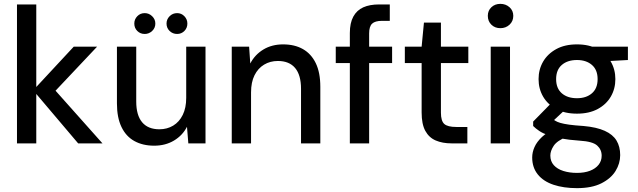

<svg xmlns="http://www.w3.org/2000/svg" viewBox="-20 -743 3306 995"><path d="M385 0 152 -275 362 -501H483L233 -236L234 -311L511 0ZM68 0V-720H168V0Z M779 12Q720 12 676.5 -12Q633 -36 609.5 -85Q586 -134 586 -207V-501H686V-217Q686 -146 716.5 -109.5Q747 -73 806 -73Q846 -73 877.5 -92Q909 -111 927 -147.5Q945 -184 945 -236V-501H1045V0H956L949 -86Q926 -41 881.5 -14.5Q837 12 779 12ZM730 -567Q707 -567 691.5 -582.5Q676 -598 676 -621Q676 -643 691.5 -659Q707 -675 730 -675Q752 -675 768.5 -659Q785 -643 785 -621Q785 -598 768.5 -582.5Q752 -567 730 -567ZM898 -567Q875 -567 859 -582.5Q843 -598 843 -621Q843 -643 859 -659Q875 -675 898 -675Q920 -675 935.5 -659Q951 -643 951 -621Q951 -598 935.5 -582.5Q920 -567 898 -567Z M1181 0V-501H1271L1277 -414Q1301 -460 1345 -486.5Q1389 -513 1447 -513Q1507 -513 1550 -488.5Q1593 -464 1616.5 -415.5Q1640 -367 1640 -293V0H1540V-283Q1540 -354 1509.5 -390.5Q1479 -427 1420 -427Q1380 -427 1348.5 -408Q1317 -389 1299 -353Q1281 -317 1281 -264V0Z M1793 0V-572Q1793 -624 1811 -657Q1829 -690 1862.5 -705Q1896 -720 1945 -720H2000V-635H1960Q1924 -635 1908.5 -620.5Q1893 -606 1893 -570V0ZM1720 -416V-501H2012V-416Z M2320 0Q2273 0 2238 -15Q2203 -30 2184 -65Q2165 -100 2165 -160V-416H2078V-501H2165L2177 -626H2265V-501H2407V-416H2265V-159Q2265 -116 2282.5 -100.5Q2300 -85 2345 -85H2402V0Z M2523 0V-501H2623V0ZM2573 -597Q2545 -597 2526.5 -615Q2508 -633 2508 -661Q2508 -688 2526.5 -705.5Q2545 -723 2573 -723Q2601 -723 2620.5 -705.5Q2640 -688 2640 -661Q2640 -633 2620.5 -615Q2601 -597 2573 -597Z M2970 232Q2901 232 2848.5 214.5Q2796 197 2767 161Q2738 125 2738 73Q2738 46 2750 19Q2762 -8 2789 -33.5Q2816 -59 2861 -78L2917 -34Q2867 -14 2849.5 12.5Q2832 39 2832 63Q2832 93 2850 113Q2868 133 2899.5 143Q2931 153 2970 153Q3009 153 3037.5 142Q3066 131 3082 111Q3098 91 3098 64Q3098 32 3074.5 11Q3051 -10 2984 -14Q2927 -18 2887.5 -25.5Q2848 -33 2820.5 -42.5Q2793 -52 2774.5 -64.5Q2756 -77 2743 -90V-113L2843 -215L2923 -188L2815 -87L2836 -131Q2847 -124 2857 -117.5Q2867 -111 2884 -106Q2901 -101 2929.5 -97Q2958 -93 3005 -90Q3072 -84 3114 -65Q3156 -46 3175 -14.5Q3194 17 3194 61Q3194 104 3170 143Q3146 182 3096.5 207Q3047 232 2970 232ZM2970 -154Q2907 -154 2862.5 -178Q2818 -202 2794.5 -242.5Q2771 -283 2771 -333Q2771 -383 2794.5 -423.5Q2818 -464 2862.5 -488.5Q2907 -513 2970 -513Q3033 -513 3077.5 -488.5Q3122 -464 3145.5 -423.5Q3169 -383 3169 -333Q3169 -283 3145.5 -242.5Q3122 -202 3077.5 -178Q3033 -154 2970 -154ZM2970 -234Q3018 -234 3047.5 -259.5Q3077 -285 3077 -333Q3077 -381 3047.5 -406.5Q3018 -432 2970 -432Q2921 -432 2891.5 -406.5Q2862 -381 2862 -333Q2862 -285 2891.5 -259.5Q2921 -234 2970 -234ZM3051 -422 3027 -501H3234V-432Z"/></svg>

Font: DMSans_18ptMedium
Style: Regular
Weight: 500
Designer: Colophon Foundry, Jonny Pinhorn
Foundry: Colophon Foundry
Version: Version 4.004;gftools[0.9.30]